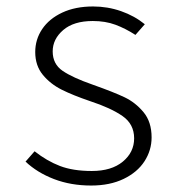

<svg xmlns="http://www.w3.org/2000/svg" viewBox="-20 -561 549 594"><path d="M59 -61 87 -93Q125 -63 165.5 -47.5Q206 -32 264 -32Q325 -32 360 -61Q395 -90 395 -133Q395 -177 359 -202Q323 -227 259 -248Q206 -266 171 -283.5Q136 -301 112.5 -329.5Q89 -358 89 -400Q89 -439 110.5 -471Q132 -503 172.5 -522Q213 -541 268 -541Q313 -541 354.5 -526.5Q396 -512 428 -486L399 -453Q368 -473 337 -484.5Q306 -496 267 -496Q208 -496 175.5 -468Q143 -440 143 -402Q143 -363 173.5 -342Q204 -321 267 -299Q332 -276 365.5 -260Q399 -244 424 -214Q449 -184 449 -136Q449 -96 427 -62Q405 -28 362.5 -7.5Q320 13 262 13Q199 13 147 -7Q95 -27 59 -61Z"/></svg>

Font: Nebula Sans Light
Style: Regular
Weight: 300
Designer: Paul D. Hunt for Adobe (as Source Sans)
Foundry: Nebula Entertainment & Broadcasting LLC
Version: Version 1.010